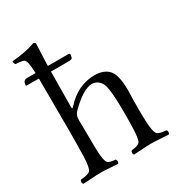

<svg xmlns="http://www.w3.org/2000/svg" viewBox="-169 -806 849 919"><g transform="rotate(-30 255.5 -346.5)"><path d="M272.9 -568.8Q279.8 -567.4 279.8 -563L276.9 -545.9Q274.4 -538.1 255.9 -538.1H157.7Q156.2 -341.3 155.8 -340.8Q156.7 -329.1 166 -340.8Q235.8 -418.9 330.1 -418.9Q383.8 -418 409.2 -386.2Q435.5 -350.1 432.1 -257.8Q429.2 -180.2 432.1 -104Q434.6 -41.5 449.2 -29.3Q460.4 -21 496.1 -18.1Q504.4 -6.8 496.1 4.9Q477.1 4.4 449.7 2.4Q418.5 0 397.9 0Q377.4 0 348.1 2.4Q320.8 4.4 303.2 4.9Q294.9 -6.3 303.2 -18.1Q341.8 -22 350.1 -33.7Q359.9 -48.3 361.8 -104Q364.7 -183.1 361.8 -261.2Q358.4 -334 348.1 -355Q330.6 -388.2 296.9 -389.2Q248.5 -388.2 172.9 -313Q157.2 -295.9 157.2 -272.9Q157.2 -272 159.2 -104Q161.6 -40.5 174.3 -28.8Q184.6 -20.5 215.8 -18.1Q224.1 -6.3 215.8 4.9Q197.3 4.4 171.9 2.4Q144 0 125 0Q102.1 0 67.9 2.4Q40 4.4 22.9 4.9Q14.6 -6.8 22.9 -18.1Q66.9 -21.5 76.7 -33.7Q87.9 -49.3 89.8 -104Q93.3 -209.5 90.8 -512.7Q90.8 -526.9 90.8 -538.1H24.9Q19.5 -538.1 19.5 -541.5Q19.5 -543 20 -543.9L22 -555.2Q26.4 -568.8 43.9 -568.8H90.3Q90.3 -569.8 90.3 -572.3Q90.3 -575.2 89.8 -576.2Q87.9 -636.7 74.2 -646.5Q65.4 -651.9 28.8 -653.8Q21 -663.1 22.9 -672.9Q99.1 -678.7 147.5 -696.8Q149.9 -697.8 150.9 -698.2Q162.1 -696.8 163.1 -689Q159.7 -618.7 159.2 -601.1Q159.2 -599.6 159.2 -599.1Q158.7 -585.9 158.2 -568.8Z"/></g></svg>

Font: Linux Libertine Display O
Style: Regular
Weight: 400
Designer: Philipp H. Poll
Foundry: Philipp H. Poll
Version: Version 5.0.9